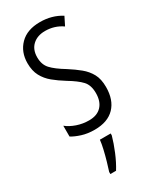

<svg xmlns="http://www.w3.org/2000/svg" viewBox="-196 -600 718 878"><g transform="rotate(-30 163.0 -160.5)"><path d="M293 -134Q293 -66 256.5 -28Q220 10 151 10Q114 10 84 0.5Q54 -9 35 -21V-78Q56 -61 86.5 -50.5Q117 -40 150 -40Q193 -40 216 -64.5Q239 -89 239 -133Q239 -175 217.5 -198Q196 -221 151 -248Q117 -269 91.5 -290Q66 -311 51 -339Q36 -367 36 -407Q36 -466 73.5 -504Q111 -542 179 -542Q242 -542 291 -511L269 -467Q229 -495 179 -495Q138 -495 113 -472Q88 -449 88 -408Q88 -370 109.5 -346.5Q131 -323 179 -294Q212 -273 237.5 -252Q263 -231 278 -203.5Q293 -176 293 -134ZM205 71Q195 107 178 148Q161 189 141 221H111V210Q117 192 125 164.5Q133 137 139.5 109Q146 81 148 61H205Z"/></g></svg>

Font: Noto Sans Sinhala UI ExtraCondensed Light
Style: Regular
Weight: 300
Width: 2
Designer: Jelle Bosma - Monotype Design Team
Foundry: Monotype Imaging Inc.
Version: Version 2.006; ttfautohint (v1.8.4.7-5d5b)